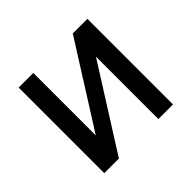

<svg xmlns="http://www.w3.org/2000/svg" viewBox="-130 -683 838 838"><g transform="rotate(-45 288.5 -264.0)"><path d="M410.2 -528.3H500.5V0H410.2V-385.3L166.5 0H76.2V-528.3H166.5V-142.6Z"/></g></svg>

Font: Roboto-o
Style: o-Regular
Weight: 400
Designer: Google
Version: Version 2.134; 2016; ttfautohint (v1.6)